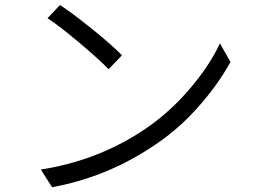

<svg xmlns="http://www.w3.org/2000/svg" viewBox="-20 -748 1040 783"><path d="M173.8 -673.8 224.6 -727.5Q278.3 -692.4 357.9 -627.9Q437.5 -563.5 477.5 -522.5L422.9 -465.8Q381.8 -507.8 304.2 -573.2Q226.6 -638.7 173.8 -673.8ZM192.4 15.6 146.5 -56.6Q366.2 -90.8 547.9 -206.1Q656.2 -274.4 744.1 -374.5Q832 -474.6 877 -571.3L919.9 -495.1Q865.2 -396.5 780.3 -302.7Q695.3 -209 589.8 -142.6Q408.2 -24.4 192.4 15.6Z"/></svg>

Font: Gen Shin Gothic Normal
Style: Regular
Weight: 300
Designer: [Source Han Sans]
Ryoko NISHIZUKA  (kana & ideographs); Paul D. Hunt (Latin, Greek & Cyrillic); Wenlong ZHANG  (bopomofo
Version: Version 1.002.20150607